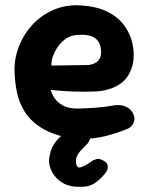

<svg xmlns="http://www.w3.org/2000/svg" viewBox="-20 -521 576 741"><path d="M246 11Q180 -2 138.5 -28.5Q97 -55 75 -90.5Q53 -126 45 -166.5Q37 -207 36 -247Q35 -296 53.5 -343Q72 -390 106 -426.5Q140 -463 188 -483.5Q236 -504 294 -500Q353 -496 392 -477Q431 -458 453.5 -430.5Q476 -403 486 -371.5Q496 -340 496 -311Q497 -263 471.5 -225Q446 -187 386 -173Q370 -169 348.5 -168Q327 -167 303.5 -167Q280 -167 257 -168Q234 -169 216 -170.5Q198 -172 187 -173Q176 -174 176 -174Q179 -160 190 -143Q201 -126 222.5 -114Q244 -102 279 -102Q317 -103 344.5 -105Q372 -107 389.5 -109.5Q407 -112 415 -113.5Q423 -115 423 -115Q423 -115 430 -115.5Q437 -116 448.5 -114.5Q460 -113 471.5 -106.5Q483 -100 491 -87Q500 -72 499 -61Q498 -50 493 -42Q488 -34 482.5 -30Q477 -26 477 -26Q477 -26 456 -17.5Q435 -9 401.5 0.5Q368 10 327 14Q286 18 246 11ZM296 200Q252 202 224 186Q196 170 182.5 145.5Q169 121 169 98Q170 83 176 62Q182 41 200.5 19Q219 -3 257 -22Q257 -22 266.5 -25Q276 -28 289.5 -28Q303 -28 315 -18Q325 -10 327.5 -0.5Q330 9 327 16.5Q324 24 321 28.5Q318 33 318 33Q299 51 288.5 63.5Q278 76 273 93Q273 100 273.5 108Q274 116 278 121.5Q282 127 291 125Q307 119 318 112Q329 105 339 98Q339 98 351 93.5Q363 89 381 100Q393 106 395 116.5Q397 127 394 134Q391 141 391 141Q374 165 350.5 182.5Q327 200 296 200ZM179 -268 319 -270Q319 -270 324 -270.5Q329 -271 337 -273.5Q345 -276 352.5 -281Q360 -286 365 -295.5Q370 -305 370 -319Q370 -343 361 -358.5Q352 -374 332 -381.5Q312 -389 277 -386Q254 -385 235 -372Q216 -359 203 -340Q190 -321 183.5 -301.5Q177 -282 179 -268Z"/></svg>

Font: Sour Gummy
Style: Bold
Weight: 700
Designer: Stefie Justprince
Foundry: Eifetstype
Version: Version 1.000